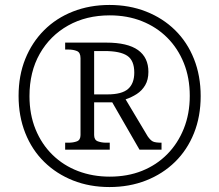

<svg xmlns="http://www.w3.org/2000/svg" viewBox="-20 -745 885 775"><path d="M422 10Q342 10 275 -16.5Q208 -43 158.5 -91.5Q109 -140 82 -208Q55 -276 55 -358Q55 -440 82 -507Q109 -574 158 -623Q207 -672 274.5 -698.5Q342 -725 422 -725Q502 -725 569.5 -698.5Q637 -672 686.5 -623.5Q736 -575 763 -507Q790 -439 790 -357Q790 -275 763 -207.5Q736 -140 686.5 -91.5Q637 -43 569.5 -16.5Q502 10 422 10ZM423 -32Q495 -32 553.5 -55.5Q612 -79 655 -122.5Q698 -166 722 -226Q746 -286 746 -358Q746 -431 722 -490.5Q698 -550 655 -593Q612 -636 553 -659.5Q494 -683 423 -683Q328 -683 255 -642Q182 -601 140.5 -528Q99 -455 99 -357Q99 -283 123.5 -223Q148 -163 192 -120Q236 -77 295 -54.5Q354 -32 423 -32ZM243 -141V-169H256Q276 -169 290.5 -174.5Q305 -180 305 -200V-510Q305 -533 290.5 -539Q276 -545 256 -545H243V-573H409Q495 -573 537 -543Q579 -513 579 -455Q579 -423 566 -401Q553 -379 532 -365.5Q511 -352 487 -344L576 -195Q587 -179 597 -174Q607 -169 632 -169V-141H543L433 -332H360V-200Q360 -180 375 -174.5Q390 -169 409 -169H423V-141ZM414 -364Q472 -364 497 -386Q522 -408 522 -452Q522 -501 493.5 -520Q465 -539 402 -539H360V-364Z"/></svg>

Font: Noto Serif Khmer Light
Style: Regular
Weight: 300
Version: Version 2.003